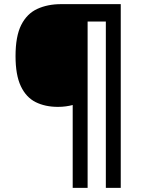

<svg xmlns="http://www.w3.org/2000/svg" viewBox="-20 -780 695 927"><path d="M563 127H491V-676H403V127H331V-273Q316 -269 298 -266.5Q280 -264 260 -264Q198 -264 152 -287Q106 -310 80.5 -364Q55 -418 55 -509Q55 -605 82.5 -659.5Q110 -714 160 -737Q210 -760 275 -760H563Z"/></svg>

Font: Noto Sans Kawi SemiBold
Style: Regular
Weight: 600
Designer: Fadhl Haqq
Version: Version 1.000